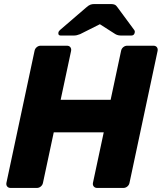

<svg xmlns="http://www.w3.org/2000/svg" viewBox="-20 -925 796 945"><path d="M32.1 0Q21.5 0 15.6 -6.9Q9.6 -13.9 11.6 -25.1L150 -674.5Q152 -685.5 160.8 -692.8Q169.5 -700 180.1 -700H309.4Q320.4 -700 326.1 -692.8Q331.9 -685.5 329.9 -674.5L278.5 -433.7H524.5L575.9 -674.5Q577.9 -685.5 586.6 -692.8Q595.4 -700 606 -700H735.2Q746.2 -700 752 -692.8Q757.7 -685.5 755.7 -674.5L617.4 -25.1Q615.4 -14.5 606.8 -7.2Q598.2 0 587.2 0H458Q447.4 0 441.4 -7.2Q435.5 -14.5 437.5 -25.1L490.6 -273.8H244.6L191.5 -25.1Q189.5 -14.5 180.9 -7.2Q172.4 0 161.4 0ZM279.5 -750Q265.4 -750 267.3 -763.7Q268.5 -771.7 275.6 -777.5L403.9 -887.9Q416.3 -898.9 424.7 -901.9Q433.1 -905 442.6 -905H527.6Q537.5 -905 544.6 -901.9Q551.7 -898.9 559.1 -887.9L640.2 -777.9Q645 -772.1 643 -764.1Q640.4 -750 625.5 -750H578.6Q570.1 -750 562.7 -751.4Q555.2 -752.8 547.9 -757L471.6 -805.8L374.4 -757Q365.6 -753.4 357.9 -751.7Q350.1 -750 341.6 -750Z"/></svg>

Font: Rubik Light
Style: Italic
Weight: 300
Italic angle: -12°
Designer: Hubert and Fischer
Foundry: Hubert and Fischer
Version: Version 2.300;gftools[0.9.30]